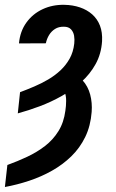

<svg xmlns="http://www.w3.org/2000/svg" viewBox="-27 -558 478 792"><path d="M46.4 -90.3 55.7 -177.7Q84.5 -188.5 114.3 -201.2Q144 -213.9 171.9 -230.2Q199.7 -246.6 222.4 -267.8Q245.1 -289.1 260.3 -316.2Q275.4 -343.3 279.3 -378.4Q281.2 -395 278.6 -410.6Q275.9 -426.3 265.9 -437Q255.9 -447.8 236.3 -447.8Q215.3 -448.2 200.2 -438.7Q185.1 -429.2 175.5 -413.6Q166 -397.9 162.1 -379.4L51.3 -378.9Q55.7 -428.7 81.8 -464.8Q107.9 -501 148.7 -520Q189.5 -539.1 238.3 -538.1Q272.9 -537.6 302.5 -527.6Q332 -517.6 353.3 -498.8Q374.5 -480 385.3 -452.4Q396 -424.8 394 -387.7Q390.6 -335.9 367.7 -294.2Q344.7 -252.4 308.3 -219.7Q272 -187 227.8 -162.1Q183.6 -137.2 136.7 -119.6Q89.8 -102.1 46.4 -90.3ZM212.9 -209 253.4 -261.7Q291 -251.5 313.5 -226.8Q335.9 -202.1 345 -168Q354 -133.8 351.1 -96.2Q346.7 -38.6 324.7 6.8Q302.7 52.2 267.3 86.7Q231.9 121.1 187.7 146Q143.6 170.9 93.8 187.5Q43.9 204.1 -6.8 213.4L3.4 122.6Q45.4 107.4 85.4 88.6Q125.5 69.8 158.7 44.2Q191.9 18.6 214.1 -17.1Q236.3 -52.7 242.7 -101.6Q245.6 -120.1 245.8 -141.6Q246.1 -163.1 239 -181.2Q231.9 -199.2 212.9 -209Z"/></svg>

Font: Roboto Condensed Medium
Style: Italic
Weight: 500
Italic angle: -12°
Designer: Christian Robertson
Foundry: Google
Version: Version 3.0; 2020